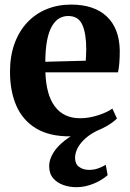

<svg xmlns="http://www.w3.org/2000/svg" viewBox="-20 -568 552 816"><path d="M276 11.5Q188.5 11.5 132.2 -23Q76 -57.5 49.2 -119.2Q22.5 -181 22.5 -263Q22.5 -330 41.8 -382.8Q61 -435.5 95.8 -472.5Q130.5 -509.5 178 -529Q225.5 -548.5 282 -548.5Q380 -548.5 433.5 -498.2Q487 -448 489 -354.5Q489 -322 487 -298.8Q485 -275.5 481.5 -260.5H173Q174.5 -213 184.5 -176.8Q194.5 -140.5 213 -115.8Q231.5 -91 258.2 -78.2Q285 -65.5 321 -65.5Q357.5 -65.5 396.5 -78Q435.5 -90.5 457.5 -106.5L477 -64.5Q461.5 -48 430.5 -30.5Q399.5 -13 359.2 -0.8Q319 11.5 276 11.5ZM172.5 -305.5 344.5 -310Q345.5 -322.5 345.8 -334.8Q346 -347 346.5 -359.5Q346.5 -425.5 329.8 -462.8Q313 -500 270 -500Q249 -500 231.5 -489.8Q214 -479.5 200.8 -456.8Q187.5 -434 180.2 -396.8Q173 -359.5 172.5 -305.5ZM303.5 227.5Q276 227.5 249.8 218.5Q223.5 209.5 206.2 189.8Q189 170 189 138.5Q189 116 200 93.5Q211 71 231.5 50.2Q252 29.5 280 12Q308 -5.5 342 -18L367.5 -22L404.5 -18Q368.5 -2 345.2 18.2Q322 38.5 310.5 60.2Q299 82 299 103Q299 128.5 316 141.2Q333 154 359 154Q379 154 396 148Q413 142 429.5 132.5L437.5 176.5Q423.5 189 402.5 200.8Q381.5 212.5 356.2 220Q331 227.5 303.5 227.5Z"/></svg>

Font: Merriweather 72pt
Style: Bold
Weight: 700
Version: Version 2.100